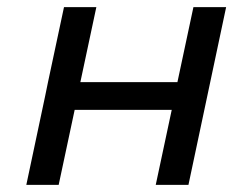

<svg xmlns="http://www.w3.org/2000/svg" viewBox="-20 -520 656 540"><path d="M54 0H145L190 -211H463L418 0H510L616 -500H524L479 -289H206L251 -500H160L115 -289L107 -250Z"/></svg>

Font: LT Wave Text Italic
Style: Regular
Weight: 400
Designer: Daniel Lyons
Version: Version 2.5 (Glyphs App)